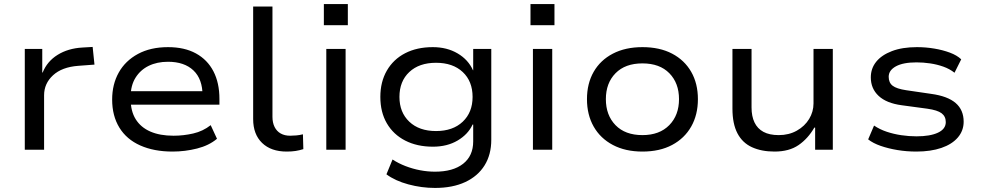

<svg xmlns="http://www.w3.org/2000/svg" viewBox="-20 -737 4829 945"><path d="M102 0V-496H188V-380H190Q212 -435 263.5 -467Q315 -499 385 -503L436 -506L445 -419L365 -413Q285 -407 241 -366.5Q197 -326 197 -268V0Z M829 9Q738 9 670.5 -21Q603 -51 567.5 -109Q532 -167 532 -247Q532 -322 564.5 -380Q597 -438 659 -471.5Q721 -505 807 -505Q888 -505 944.5 -474Q1001 -443 1030.5 -386Q1060 -329 1060 -250V-222H601V-288H1000L977 -266Q977 -348 932 -390.5Q887 -433 807 -433Q753 -433 712 -413Q671 -393 647 -354.5Q623 -316 623 -261V-250Q623 -190 648 -150Q673 -110 720 -89.5Q767 -69 834 -69Q883 -69 931 -80Q979 -91 1017 -121L1048 -54Q1009 -21 950 -6Q891 9 829 9Z M1391 9Q1314 9 1270 -33.5Q1226 -76 1226 -151V-705H1321V-162Q1321 -133 1331.5 -112Q1342 -91 1361.5 -80Q1381 -69 1408 -69Q1423 -69 1439 -70.5Q1455 -72 1471 -76L1473 -3Q1454 3 1435 6Q1416 9 1391 9Z M1574 -613V-717H1692V-613ZM1586 0V-496H1681V0Z M2121 188Q2055 188 1990 170.5Q1925 153 1882 121L1912 48Q1941 67 1976 80.5Q2011 94 2048 101Q2085 108 2121 108Q2210 108 2259.5 69Q2309 30 2309 -41V-124H2306Q2284 -76 2232.5 -45.5Q2181 -15 2111 -15Q2033 -15 1974.5 -45Q1916 -75 1884 -130Q1852 -185 1852 -260Q1852 -334 1884 -389.5Q1916 -445 1974 -475Q2032 -505 2110 -505Q2180 -505 2232.5 -474Q2285 -443 2308 -391H2309V-496H2398V-49Q2398 24 2365 77Q2332 130 2270 159Q2208 188 2121 188ZM2126 -92Q2209 -92 2257.5 -138Q2306 -184 2306 -260Q2306 -337 2257.5 -382.5Q2209 -428 2126 -428Q2043 -428 1994.5 -382.5Q1946 -337 1946 -260Q1946 -184 1994.5 -138Q2043 -92 2126 -92Z M2591 -613V-717H2709V-613ZM2603 0V-496H2698V0Z M3142 9Q3058 9 2996.5 -23.5Q2935 -56 2902 -114Q2869 -172 2869 -249Q2869 -326 2902 -383.5Q2935 -441 2996.5 -473Q3058 -505 3142 -505Q3227 -505 3288 -473Q3349 -441 3382 -383.5Q3415 -326 3415 -249Q3415 -172 3382 -114Q3349 -56 3288 -23.5Q3227 9 3142 9ZM3142 -72Q3226 -72 3274 -121Q3322 -170 3322 -249Q3322 -328 3274.5 -376.5Q3227 -425 3142 -425Q3057 -425 3009.5 -376.5Q2962 -328 2962 -249Q2962 -170 3009.5 -121Q3057 -72 3142 -72Z M3792 9Q3728 9 3681 -12.5Q3634 -34 3609.5 -81Q3585 -128 3585 -202V-496H3679V-208Q3679 -165 3693.5 -134.5Q3708 -104 3737.5 -88Q3767 -72 3813 -72Q3863 -72 3902 -94Q3941 -116 3962.5 -151.5Q3984 -187 3984 -228V-496H4079V0H3992V-109H3988Q3957 -55 3910.5 -23Q3864 9 3792 9Z M4490 9Q4442 9 4397 1.5Q4352 -6 4314.5 -19Q4277 -32 4253 -51L4282 -119Q4310 -100 4344.5 -88.5Q4379 -77 4416.5 -71.5Q4454 -66 4491 -66Q4558 -66 4596.5 -84Q4635 -102 4635 -136Q4635 -164 4614.5 -179.5Q4594 -195 4544 -202L4418 -219Q4343 -229 4304.5 -265Q4266 -301 4266 -356Q4266 -400 4292.5 -433Q4319 -466 4370 -485.5Q4421 -505 4493 -505Q4536 -505 4578 -498Q4620 -491 4655 -478Q4690 -465 4711 -445L4678 -379Q4654 -398 4623 -409Q4592 -420 4558 -425Q4524 -430 4491 -430Q4425 -430 4389.5 -410.5Q4354 -391 4354 -359Q4354 -330 4373.5 -315Q4393 -300 4440 -293L4563 -275Q4644 -264 4683.5 -230Q4723 -196 4723 -138Q4723 -94 4694.5 -60.5Q4666 -27 4613.5 -9Q4561 9 4490 9Z"/></svg>

Font: Nunito Sans 7pt SemiExpanded
Style: Regular
Weight: 400
Width: 6
Designer: Vernon Adams
Foundry: Vernon Adams
Version: Version 3.101;gftools[0.9.27]